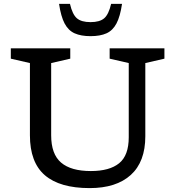

<svg xmlns="http://www.w3.org/2000/svg" viewBox="-20 -955 900 985"><path d="M640.5 -251V-631.5L542.5 -654V-707H823.5V-654L725.5 -631.5V-256Q725.5 -125 651 -57.5Q576.5 10 440 10Q287 10 210.2 -56Q133.5 -122 133.5 -261V-631.5L35.5 -654V-707H340.5V-654L242.5 -631.5V-261Q242.5 -164.5 293.2 -121Q344 -77.5 446 -77.5Q542 -77.5 591.2 -117.5Q640.5 -157.5 640.5 -251ZM444.5 -841.5Q491.5 -841.5 514.5 -861.2Q537.5 -881 550 -935H606Q596.5 -870.5 577.5 -834.5Q558.5 -798.5 526.2 -784Q494 -769.5 444.5 -769.5Q395.5 -769.5 363 -784Q330.5 -798.5 311.5 -834.5Q292.5 -870.5 283 -935H339Q351.5 -881 374.5 -861.2Q397.5 -841.5 444.5 -841.5Z"/></svg>

Font: Newsreader Caption
Style: Regular
Weight: 400
Designer: Hugues Gentile
Foundry: Production Type
Version: Version 1.001